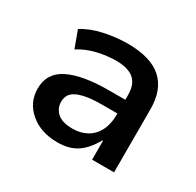

<svg xmlns="http://www.w3.org/2000/svg" viewBox="-81 -804 495 485"><g transform="rotate(30 166.0 -561.5)"><path d="M136 -409Q87 -409 56 -435.5Q25 -462 25 -502Q25 -548 66.5 -568Q108 -588 183 -588H240V-548H186Q154 -548 133 -543Q112 -538 102.5 -528.5Q93 -519 93 -503Q93 -484 107 -471Q121 -458 152 -458Q175 -458 193 -468Q211 -478 221 -497.5Q231 -517 231 -544V-602Q231 -633 214 -647.5Q197 -662 162 -662Q136 -662 108 -655.5Q80 -649 56 -634L38 -683Q63 -699 98 -706.5Q133 -714 166 -714Q233 -714 265.5 -685Q298 -656 298 -599V-415H234V-470H232Q215 -439 192.5 -424Q170 -409 136 -409Z"/></g></svg>

Font: Nunito Sans 12pt SemiBold
Style: Regular
Weight: 600
Designer: Vernon Adams
Foundry: Vernon Adams
Version: Version 3.101;gftools[0.9.27]